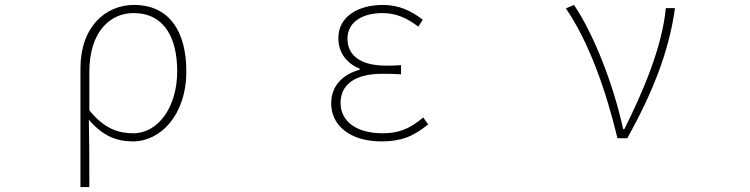

<svg xmlns="http://www.w3.org/2000/svg" viewBox="-20 -560 3040 778"><path d="M306 198H342C342 92 342 31 340 -75C396 -9 453 13 519 13C629 13 735 -92 735 -271C735 -434 665 -540 523 -540C408 -540 306 -452 306 -283ZM521 -20C464 -20 405 -35 342 -113V-268C342 -435 429 -507 521 -507C647 -507 698 -405 698 -271C698 -124 619 -20 521 -20Z M1526 13C1605 13 1655 -7 1715 -56L1695 -84C1639 -37 1595 -20 1530 -20C1426 -20 1360 -67 1360 -143C1360 -217 1418 -261 1529 -261C1554 -261 1574 -261 1605 -259V-296C1578 -294 1565 -294 1545 -294C1433 -294 1388 -341 1388 -403C1388 -474 1453 -507 1530 -507C1585 -507 1629 -487 1675 -452L1693 -480C1647 -516 1596 -540 1532 -540C1432 -540 1351 -494 1351 -405C1351 -350 1382 -304 1437 -282V-277C1379 -262 1322 -220 1322 -141C1322 -51 1399 13 1526 13Z M2482 0H2522C2621 -179 2690 -345 2715 -527H2678C2663 -368 2584 -185 2510 -37H2505C2469 -204 2392 -412 2306 -540L2273 -526C2368 -387 2436 -191 2482 0Z"/></svg>

Font: Harano Aji Gothic K1 ExtraLight
Style: Regular
Weight: 250
Foundry: Masamichi Hosoda
Version: HaranoAjiGothicK1-ExtraLight version 20230610;ttx 4.39.4